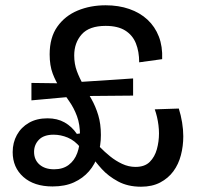

<svg xmlns="http://www.w3.org/2000/svg" viewBox="-20 -693 754 727"><path d="M179 13Q109 13 68.5 -23Q28 -59 28 -117Q28 -153 44 -182Q60 -211 89.5 -228Q119 -245 160 -245Q197 -245 224.5 -229.5Q252 -214 271 -186L285 -188V-134Q263 -161 236.5 -172Q210 -183 183 -183Q146 -183 127.5 -164Q109 -145 109 -118Q109 -88 129.5 -70Q150 -52 185 -52Q218 -52 240 -68.5Q262 -85 272.5 -113.5Q283 -142 283 -179Q283 -222 271.5 -253Q260 -284 242.5 -309Q225 -334 208 -359Q191 -384 179.5 -414.5Q168 -445 168 -487Q168 -551 197 -592Q226 -633 274 -653Q322 -673 380 -673Q429 -673 469.5 -659Q510 -645 538.5 -618.5Q567 -592 581.5 -554.5Q596 -517 594 -469L507 -457Q507 -498 494.5 -529Q482 -560 454 -577.5Q426 -595 380 -595Q318 -595 289.5 -563Q261 -531 261 -483Q261 -451 271 -424Q281 -397 296 -371Q311 -345 326.5 -317.5Q342 -290 352 -257Q362 -224 362 -182Q362 -142 351 -106.5Q340 -71 317 -44.5Q294 -18 260 -2.5Q226 13 179 13ZM99 -313V-379L249 -377L253 -327ZM514 14Q464 14 427 -6Q390 -26 365.5 -53Q341 -80 327 -102L314 -108L332 -162Q343 -152 359.5 -135Q376 -118 397 -101Q418 -84 442.5 -72.5Q467 -61 493 -61Q528 -61 547 -80Q566 -99 574 -128Q582 -157 582 -188Q582 -203 580 -219Q578 -235 574.5 -250Q571 -265 566 -279L657 -282Q665 -257 669.5 -229.5Q674 -202 674 -177Q674 -140 665 -105.5Q656 -71 636.5 -44.5Q617 -18 586.5 -2Q556 14 514 14ZM261 -329 257 -381 484 -396V-331Z"/></svg>

Font: Bricolage Grotesque 48pt Condensed ExtraBold
Style: Regular
Weight: 400
Version: Version 1.000;gftools[0.9.30]